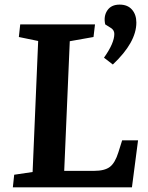

<svg xmlns="http://www.w3.org/2000/svg" viewBox="-20 -805 634 825"><path d="M464.8 -527.8Q565.9 -623 565.9 -708Q565.9 -742.2 547.1 -763.7Q528.3 -785.2 494.1 -785.2Q458 -785.2 441.2 -760.3Q424.3 -735.4 432.1 -700.2L456.1 -685.1Q471.2 -675.8 471.2 -659.2Q471.2 -619.6 426.8 -557.1ZM41 -54.2 120.1 -65.9 144 -628.9 61 -646 66.9 -700.2H388.2L381.8 -646L279.8 -627.9L255.9 -70.8H383.8Q429.7 -70.8 452.1 -87.9Q474.6 -105 488.8 -150.9L504.9 -202.1H573.2L546.9 0H35.2Z"/></svg>

Font: Literata Book
Style: Bold Italic
Weight: 700
Italic angle: -3°
Designer: Latin by Veronika Burian and Jose Scaglione. Greek by Irene Vlachou. Cyrillic by Vera Evstafieva
Foundry: TypeTogether
Version: Version 1.003;PS 001.003;hotconv 1.0.88;makeotf.lib2.5.64775